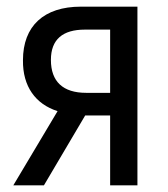

<svg xmlns="http://www.w3.org/2000/svg" viewBox="-20 -557 504 577"><path d="M20 0H112L236 -210H311V0H393V-537H223C112 -537 49 -479 49 -376C48 -297 87 -244 153 -223ZM239 -278C169 -278 133 -312 133 -377C133 -439 169 -468 235 -468H311V-278Z"/></svg>

Font: Noto Sans Condensed
Style: Regular
Weight: 400
Width: 3
Designer: Monotype Design Team
Foundry: Monotype Imaging Inc.
Version: Version 2.013